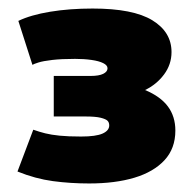

<svg xmlns="http://www.w3.org/2000/svg" viewBox="-20 -795 457 450"><path d="M21 -393 58 -491Q72 -486 86 -482.5Q100 -479 120 -477Q140 -475 170 -475Q205 -475 220.5 -482Q236 -489 236 -501Q236 -508 232 -512Q228 -516 216 -519Q204 -522 180 -522H106V-617H192Q212 -617 222 -622Q232 -627 232 -635Q232 -642 222 -647Q212 -652 194.5 -654.5Q177 -657 156 -657Q124 -657 102.5 -654.5Q81 -652 70 -648.5Q59 -645 56 -643L23 -746Q52 -760 97.5 -767.5Q143 -775 197 -775Q292 -775 337 -747.5Q382 -720 382 -673Q382 -644 364.5 -620.5Q347 -597 320 -584Q356 -569 373.5 -545.5Q391 -522 391 -489Q391 -447 365.5 -419.5Q340 -392 295 -378.5Q250 -365 189 -365Q145 -365 104 -370.5Q63 -376 21 -393Z"/></svg>

Font: Georama Black
Style: Regular
Weight: 900
Designer: Jean-Baptiste Levee
Foundry: Production Type
Version: Version 1.001